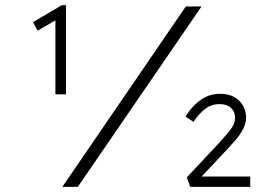

<svg xmlns="http://www.w3.org/2000/svg" viewBox="-20 -725 1064 745"><path d="M195 -359V-674L207 -653L126 -606L108 -639L220 -705H236V-359H216Q212 -359 207 -359Q202 -359 195 -359ZM222 0 701 -700H762L282 0ZM718 0 705 -37 828 -168Q845 -188 859.5 -204Q874 -220 883 -235Q892 -250 892 -268Q892 -292 876 -306.5Q860 -321 832 -321Q800 -321 775.5 -302Q751 -283 731 -252L700 -273Q714 -296 733.5 -316Q753 -336 777.5 -348.5Q802 -361 834 -361Q866 -361 888 -349Q910 -337 922.5 -315.5Q935 -294 935 -268Q935 -247 923 -224Q911 -201 893.5 -181Q876 -161 860 -144L751 -28L756 -40H951V0Z"/></svg>

Font: Lexend Mega ExtraLight
Style: Regular
Weight: 250
Version: Version 1.007